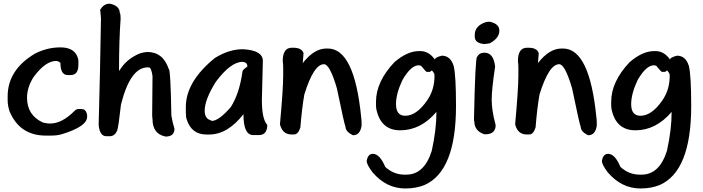

<svg xmlns="http://www.w3.org/2000/svg" viewBox="-20 -738 3824 1045"><path d="M308.9 -480.1Q373.1 -480.1 396.2 -440.3Q406.7 -419.7 406.7 -406.2V-385.1Q406.7 -329.5 364.5 -329.5H348.7Q308.9 -329.5 308.9 -395.7Q296.9 -406.2 285.4 -406.2Q226.4 -406.2 161.2 -316.5Q127.1 -261.4 127.1 -205.8Q127.1 -110.8 213.9 -71Q237.9 -65.7 248.4 -65.7H253.7Q317 -65.7 385.6 -134.3Q396.6 -144.8 406.7 -144.8H422.5Q449.4 -144.8 454.2 -110.8V-102.6Q454.2 -49.4 317 -7.7Q292.6 0 256.1 0H229.7Q87.3 0 32.1 -131.9Q21.6 -162.6 21.6 -195.2V-213.4Q21.6 -357.3 169.3 -445.6Q235.5 -480.1 308.9 -480.1Z M573.6 -717.5H579.9Q632.1 -706 632.1 -666.2Q636.5 -666.2 636.5 -636Q627.8 -518.9 627.8 -356.4V-354H630.2Q669.1 -419.2 745.3 -448.9Q762.1 -453.2 780.8 -455.2Q867.6 -455.2 898.3 -362.6Q908.4 -362.6 912.7 -108.9Q919.4 -69.1 929.5 -37.9Q929.5 5.3 881.5 5.3Q810.1 -8.6 810.1 -89.2Q808.2 -101.2 808.2 -113.2Q810.1 -275.3 810.1 -323.7Q803.8 -371.2 789.4 -371.2H783.2Q689.2 -371.2 638.4 -168.8Q625.4 -50.8 617.7 -26.9Q603.8 3.4 577.9 3.4H558.8Q522.8 3.4 517 -57.1V-61.4Q525.2 -354.4 529.5 -636Q529.5 -646 525.2 -685.4Q545.8 -717.5 573.6 -717.5Z M1299.8 -470H1305Q1410.6 -463.3 1410.6 -406.7Q1405.3 -222.1 1405.3 -192.8Q1405.3 -90.2 1434.5 -58.5V-48Q1429.3 -2.9 1389.4 -2.9H1357.8Q1305 -2.9 1305 -116.5Q1218.7 -5.8 1118 -5.8H1104.6Q1022.1 -5.8 996.6 -87.3Q991.4 -98.8 991.4 -129.5V-155.9Q991.4 -294 1149.6 -422.5Q1226.9 -470 1299.8 -470ZM1094 -134.8Q1094 -90.6 1130.9 -82V-79.6Q1171.2 -79.6 1236.5 -155.9Q1283 -228.8 1299.8 -348.7Q1299.8 -358.3 1326.1 -375.1V-377.5Q1326.1 -399.5 1299.8 -401.4Q1236 -401.4 1154.9 -293Q1094 -196.2 1094 -134.8Z M1568.3 -478.2H1576.5Q1623 -478.2 1632.1 -448.4Q1632.1 -445.1 1627.8 -394.7Q1689.7 -473.9 1755.9 -473.9H1764.5Q1908.9 -473.9 1945.8 -100.2Q1948.2 -85.9 1948.2 -55.6Q1941 -1.9 1901.2 -1.9Q1860.4 -21.1 1860.4 -48.9Q1856.1 -51.8 1813.4 -258Q1775.1 -388.5 1743.4 -388.5Q1687.3 -388.5 1636.5 -224Q1623.5 -152 1614.9 -44.6Q1602.9 -6.2 1580.8 -6.2H1565.9Q1518.5 -6.2 1504.1 -59.5V-66.2Q1521.3 -256.6 1521.3 -326.6V-373.6Q1521.3 -387.1 1518.9 -405.8Q1518.9 -478.2 1568.3 -478.2Z M2260.9 -460H2267.1Q2314.6 -460 2346.8 -413.9Q2346.8 -425.4 2384.7 -435Q2432.1 -435 2449.4 -378.4Q2461.9 -326.6 2461.9 -160.7Q2461.9 193.8 2290.2 269.1Q2244.1 287.8 2185.6 287.8Q2083 287.8 2007.7 200Q1976 157.8 1976 139.1V137.2Q1982.3 99.3 2009.6 99.3Q2047 99.3 2076.7 170.3Q2122.3 212.5 2181.3 212.5H2191.8Q2289.2 212.5 2330 82.5Q2355.4 -32.6 2355.4 -129Q2270 -28.8 2158.3 -28.8Q2052.3 -28.8 2028.3 -143.9Q2026.4 -154 2026.4 -171.2V-183.7Q2026.4 -293.5 2126.6 -399.5Q2196.6 -460 2260.9 -460ZM2135.3 -171.2Q2135.3 -107.9 2185.6 -107.9Q2247 -107.9 2305 -191.8Q2344.8 -249.4 2344.8 -323.7V-330Q2344.8 -339.6 2330 -355.4Q2330 -352.5 2319.4 -346.8H2302.6Q2298.8 -346.8 2271.5 -380.3Q2270 -380.3 2259 -382.7Q2216.8 -382.7 2170.7 -303.1Q2135.3 -228.3 2135.3 -171.2Z M2645.6 -619.7Q2697.8 -608.6 2697.8 -571.2Q2697.8 -530.5 2645.6 -502.2Q2622.5 -498.3 2614.4 -498.3Q2564 -503.6 2564 -538.1V-548.2Q2564 -597.6 2624.5 -617.7Q2635.5 -619.7 2645.6 -619.7ZM2616.3 -451.3Q2666.7 -451.3 2674.8 -375.5Q2656.1 -251.8 2656.1 -195.7Q2656.1 -136.7 2677.2 -59.5V-47Q2670.5 -7.2 2622.5 -7.2H2616.3Q2561.6 -24.9 2561.6 -78.2Q2559.7 -78.2 2559.7 -90.6Q2566.9 -427.8 2576.5 -427.8Q2588.5 -451.3 2616.3 -451.3Z M2848.4 -478.2H2856.6Q2903.1 -478.2 2912.2 -448.4Q2912.2 -445.1 2907.9 -394.7Q2969.8 -473.9 3036 -473.9H3044.6Q3189 -473.9 3225.9 -100.2Q3228.3 -85.9 3228.3 -55.6Q3221.1 -1.9 3181.3 -1.9Q3140.5 -21.1 3140.5 -48.9Q3136.2 -51.8 3093.5 -258Q3055.2 -388.5 3023.5 -388.5Q2967.4 -388.5 2916.5 -224Q2903.6 -152 2895 -44.6Q2883 -6.2 2860.9 -6.2H2846Q2798.6 -6.2 2784.2 -59.5V-66.2Q2801.4 -256.6 2801.4 -326.6V-373.6Q2801.4 -387.1 2799 -405.8Q2799 -478.2 2848.4 -478.2Z M3541 -460H3547.2Q3594.7 -460 3626.9 -413.9Q3626.9 -425.4 3664.7 -435Q3712.2 -435 3729.5 -378.4Q3742 -326.6 3742 -160.7Q3742 193.8 3570.3 269.1Q3524.2 287.8 3465.7 287.8Q3363.1 287.8 3287.8 200Q3256.1 157.8 3256.1 139.1V137.2Q3262.4 99.3 3289.7 99.3Q3327.1 99.3 3356.8 170.3Q3402.4 212.5 3461.4 212.5H3471.9Q3569.3 212.5 3610.1 82.5Q3635.5 -32.6 3635.5 -129Q3550.1 -28.8 3438.4 -28.8Q3332.4 -28.8 3308.4 -143.9Q3306.5 -154 3306.5 -171.2V-183.7Q3306.5 -293.5 3406.7 -399.5Q3476.7 -460 3541 -460ZM3415.3 -171.2Q3415.3 -107.9 3465.7 -107.9Q3527.1 -107.9 3585.1 -191.8Q3624.9 -249.4 3624.9 -323.7V-330Q3624.9 -339.6 3610.1 -355.4Q3610.1 -352.5 3599.5 -346.8H3582.7Q3578.9 -346.8 3551.6 -380.3Q3550.1 -380.3 3539.1 -382.7Q3496.9 -382.7 3450.8 -303.1Q3415.3 -228.3 3415.3 -171.2Z"/></svg>

Font: Namteng
Style: Regular
Weight: 400
Designer: Khon Soe Zaw Thu
Foundry: MPUA
Version: Version 1.03 June 17, 2016